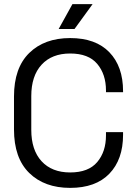

<svg xmlns="http://www.w3.org/2000/svg" viewBox="-20 -899 658 933"><path d="M48 -270V-430Q48 -569 122 -641.5Q196 -714 321 -714Q445 -714 511.5 -645Q578 -576 578 -456V-451H495V-459Q495 -538 452.5 -588.5Q410 -639 321 -639Q232 -639 182 -584.5Q132 -530 132 -432V-268Q132 -170 182 -115.5Q232 -61 321 -61Q410 -61 452.5 -111.5Q495 -162 495 -241V-257H578V-244Q578 -124 511.5 -55Q445 14 321 14Q196 14 122 -58.5Q48 -131 48 -270ZM265 -758 332 -879H430L342 -758Z"/></svg>

Font: Space Grotesk Frontify
Style: Regular
Weight: 400
Designer: Florian Karsten
Version: Version 2.000